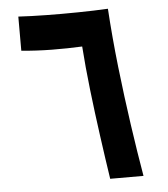

<svg xmlns="http://www.w3.org/2000/svg" viewBox="-51 -739 688 785"><g transform="rotate(-5 293.0 -346.5)"><path d="M369.6 0Q356.9 -83.5 343.8 -178.5Q330.6 -273.4 319.6 -368.9Q308.6 -464.4 302.7 -548.8Q241.7 -545.9 177.7 -546.6Q113.8 -547.4 53.2 -553.2V-693.4Q103 -690.4 167 -689.5Q231 -688.5 297.6 -689.5Q364.3 -690.4 420.9 -693.4Q428.2 -576.2 442.1 -452.6Q456.1 -329.1 472.9 -212.6Q489.7 -96.2 506.3 0Z"/></g></svg>

Font: Cascadia Mono
Style: Bold
Weight: 700
Monospace: yes
Designer: Aaron Bell
Foundry: Saja Typeworks
Version: Version 2404.023; ttfautohint (v1.8.4)